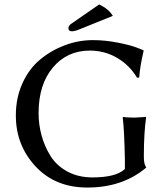

<svg xmlns="http://www.w3.org/2000/svg" viewBox="-20 -840 757 870"><path d="M545.9 -117.2Q543 -255.4 536.1 -307.1L538.1 -310.1Q555.2 -307.1 588.9 -307.1Q588.9 -307.1 641.1 -310.1L642.1 -307.1Q632.3 -241.2 631.8 -137.2V-130.9Q631.8 -94.7 642.1 -83V-80.1Q535.2 9.8 376 9.8Q230 9.8 140.9 -86.2Q51.8 -182.1 51.8 -316.9Q51.8 -397 81.8 -462.9Q111.8 -528.8 161.9 -570.3Q211.9 -611.8 273.9 -635Q335.9 -658.2 400.9 -658.2Q455.1 -658.2 512 -647.2Q568.8 -636.2 599.1 -624.5L628.9 -612.8L630.9 -609.9Q614.7 -542 610.8 -488.8L601.1 -487.8Q566.9 -544.9 510.5 -577.9Q454.1 -610.8 387.2 -610.8Q284.2 -610.8 219.5 -533.9Q154.8 -457 154.8 -327.1Q154.8 -275.4 168.5 -225.6Q182.1 -175.8 209.5 -132.3Q236.8 -88.9 285.9 -62.5Q335 -36.1 398.9 -36.1Q505.9 -36.1 545.9 -74.2ZM429.2 -819.8Q472.2 -799.8 491.2 -768.1L347.2 -710Q319.3 -697.8 305.2 -698.2Q290 -698.2 290 -712.9Q290 -724.1 305.2 -733.9Z"/></svg>

Font: Biolilbert
Style: Regular
Weight: 400
Designer: Philipp H. Poll
Foundry: Philipp H. Poll
Version: Version 1.1.0